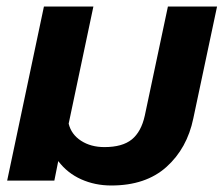

<svg xmlns="http://www.w3.org/2000/svg" viewBox="-20 -555 687 590"><path d="M159 -60 147 0H2L115 -535H267L191 -175Q199 -142 229 -122.5Q259 -103 301 -103Q356 -103 385 -126.5Q414 -150 425 -200L496 -535H647L574 -191Q555 -99 491.5 -42Q428 15 322 15Q272 15 229.5 -4Q187 -23 159 -60Z"/></svg>

Font: Prompt SemiBold
Style: Italic
Weight: 600
Italic angle: -12°
Designer: Katatrad Team
Foundry: CadsonDemak
Version: Version 1.001